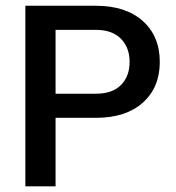

<svg xmlns="http://www.w3.org/2000/svg" viewBox="-20 -660 622 680"><path d="M176.8 -554.2V-328.1H319.8Q377.9 -328.1 408.4 -358.9Q439 -389.6 439 -440.7Q439 -491.7 408.2 -522.9Q377.4 -554.2 319.8 -554.2ZM319.8 -242.7H176.8V0H69.8V-639.6H319.8Q425.3 -639.6 485.6 -585.7Q545.9 -531.7 545.9 -440.9Q545.9 -350.1 485.8 -296.4Q425.8 -242.7 319.8 -242.7Z"/></svg>

Font: Yantramanav Medium
Style: Regular
Weight: 500
Version: Version 1.001;PS 1.0;hotconv 1.0.72;makeotf.lib2.5.5900; ttf